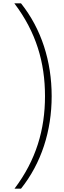

<svg xmlns="http://www.w3.org/2000/svg" viewBox="-20 -906 382 1152"><path d="M290 -329C290 -539 228 -733 106 -886H66C197 -713 250 -531 250 -329C250 -129 197 54 67 226H106C228 73 290 -120 290 -329Z"/></svg>

Font: Noto Sans Kannada UI SemiCondensed ExtraLight
Style: Regular
Weight: 200
Width: 4
Designer: Jelle Bosma - Monotype Design Team
Foundry: Monotype Imaging Inc.
Version: Version 2.005